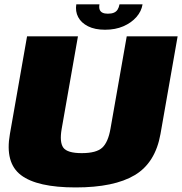

<svg xmlns="http://www.w3.org/2000/svg" viewBox="-20 -838 818 862"><path d="M319.5 3.5Q492.5 3.5 585 -51.8Q677.5 -107 700.5 -236.5L777.5 -675H549L476 -260Q465.5 -199.5 439 -175Q412.5 -150.5 347 -150.5Q282 -150.5 264.2 -175.2Q246.5 -200 257 -260L330 -675H101.5L24.5 -236.5Q1.5 -107 74.2 -51.8Q147 3.5 319.5 3.5ZM451.5 -704.5Q498 -704.5 533.8 -720Q569.5 -735.5 592.2 -761.2Q615 -787 620 -818.5H516.5Q514 -804.5 508 -795Q502 -785.5 491.2 -781Q480.5 -776.5 464 -776.5Q449.5 -776.5 440.2 -781Q431 -785.5 427.5 -794.8Q424 -804 426.5 -818.5H322.5Q317.5 -787 331 -761.2Q344.5 -735.5 375.2 -720Q406 -704.5 451.5 -704.5Z"/></svg>

Font: Anybody Black
Style: Italic
Weight: 900
Italic angle: -10°
Designer: Tyler Finck
Foundry: Etcetera Type Company
Version: Version 1.113;gftools[0.9.25]